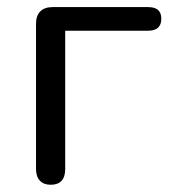

<svg xmlns="http://www.w3.org/2000/svg" viewBox="-20 -506 475 533"><path d="M120.7 6.9Q101.3 6.9 90.7 -4.5Q80 -15.9 80 -36.9V-440.2Q80 -462.5 91.9 -474.4Q103.8 -486.3 126.2 -486.3H391.2Q409.7 -486.3 418.8 -478.3Q427.8 -470.3 427.8 -453.8Q427.8 -437.7 418.8 -429.2Q409.7 -420.7 391.2 -420.7H161V-36.9Q161 6.9 120.7 6.9Z"/></svg>

Font: Nunito ExtraLight
Style: Regular
Weight: 200
Designer: Vernon Adams
Foundry: Vernon Adams
Version: Version 3.602